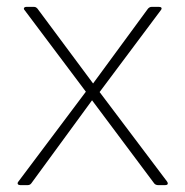

<svg xmlns="http://www.w3.org/2000/svg" viewBox="-20 -526 540 559"><path d="M71 8 248 -234 429 8C431 11 436 13 440 13H461C468 13 471 9 466 2L270 -258L448 -496C453 -502 450 -506 443 -506H422C418 -506 415 -505 411 -501L251 -283L89 -501C85 -505 83 -506 78 -506H57C50 -506 47 -501 52 -496L230 -259L34 2C28 9 33 13 39 13H60C64 13 68 12 71 8Z"/></svg>

Font: LINE Seed JP_OTF Thin
Style: Regular
Weight: 250
Designer: LY Corporation & Fontrix & Fontworks
Version: Version 1.007